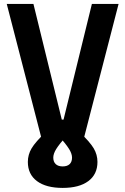

<svg xmlns="http://www.w3.org/2000/svg" viewBox="-20 -713 626 959"><path d="M293 225.6V118.2Q315.9 118.2 327.9 106.7Q339.8 95.2 339.8 74.2Q339.8 55.2 325.2 31.5Q310.5 7.8 271.5 -37.1L376.5 -54.2Q429.2 -3.9 448 27.8Q466.8 59.6 466.8 95.7Q466.8 157.7 421.1 191.7Q375.5 225.6 293 225.6ZM293 225.6Q210.4 225.6 164.8 191.7Q119.1 157.7 119.1 95.7Q119.1 59.6 137.9 27.8Q156.7 -3.9 209.5 -54.2L314.5 -37.1Q275.4 7.8 260.7 31.5Q246.1 55.2 246.1 74.2Q246.1 95.2 258.3 106.7Q270.5 118.2 293 118.2ZM192.9 0 13.7 -693.4H147L288.6 -115.7H297.4L439 -693.4H572.3L393.1 0L295.4 -33.2Z"/></svg>

Font: Cascadia Mono
Style: Regular
Weight: 400
Monospace: yes
Designer: Aaron Bell
Foundry: Saja Typeworks
Version: Version 2102.003